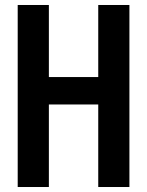

<svg xmlns="http://www.w3.org/2000/svg" viewBox="-20 -750 590 770"><path d="M51 0V-730H176V-441H374V-730H499V0H374V-331H176V0Z"/></svg>

Font: M PLUS Code Latin SemiExpanded SemiBold
Style: Regular
Weight: 600
Width: 6
Designer: Coji Morishita
Foundry: UNDERFOREST DESIGN
Version: Version 1.002; ttfautohint (v1.8.3)